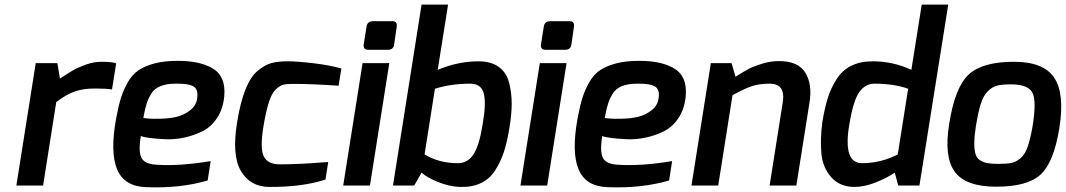

<svg xmlns="http://www.w3.org/2000/svg" viewBox="-20 -805 4624 833"><path d="M51 0 135 -531H229L240 -464Q275 -487 296 -499.5Q317 -512 352 -524.5Q387 -537 421 -537Q467 -537 484 -530L466 -417Q440 -421 391 -421Q341 -421 304 -408Q267 -395 224 -362L167 0Z M602 -293Q611 -292 625.5 -290.5Q640 -289 678 -290Q716 -291 746 -298Q776 -305 803 -325Q830 -345 835 -376Q842 -416 820 -429.5Q798 -443 743 -442Q703 -442 676.5 -431.5Q650 -421 636.5 -399Q623 -377 616.5 -356.5Q610 -336 604 -305Q603 -297 602 -293ZM484 -292Q494 -346 505 -381Q516 -416 535 -449Q554 -482 581.5 -500.5Q609 -519 651 -530Q693 -541 751 -541Q798 -541 834.5 -533.5Q871 -526 900.5 -509.5Q930 -493 943.5 -462.5Q957 -432 953 -388Q948 -333 922 -293.5Q896 -254 858.5 -235.5Q821 -217 779 -208Q737 -199 697 -201Q657 -203 629.5 -206.5Q602 -210 591 -215Q579 -143 595.5 -117Q612 -91 666 -90Q760 -84 894 -106L881 -22Q762 13 614 7Q519 4 488 -70.5Q457 -145 484 -292Z M1009 -276Q1023 -362 1045 -417Q1067 -472 1097.5 -497.5Q1128 -523 1156.5 -531Q1185 -539 1227 -539Q1271 -539 1341 -530.5Q1411 -522 1461 -508L1449 -433Q1339 -441 1250 -441Q1222 -441 1207.5 -437Q1193 -433 1176 -416.5Q1159 -400 1147 -363Q1135 -326 1124 -263Q1107 -163 1124 -127.5Q1141 -92 1194 -92Q1235 -92 1287.5 -94.5Q1340 -97 1372 -100L1404 -102L1392 -26Q1292 7 1147 6Q1065 5 1025 -63.5Q985 -132 1009 -276Z M1558 -612 1570 -688Q1573 -713 1598 -713H1683Q1705 -713 1701 -688L1690 -612Q1687 -589 1663 -589H1578Q1555 -589 1558 -612ZM1469 0 1553 -531H1669L1585 0Z M1822 -135Q1885 -97 1966 -97Q2010 -97 2035 -136.5Q2060 -176 2074 -266Q2090 -356 2079 -399Q2068 -442 2020 -442Q1937 -442 1867 -420ZM1685 0 1809 -785H1924L1879 -502Q1968 -539 2055 -539Q2110 -539 2143.5 -515Q2177 -491 2188.5 -447Q2200 -403 2200 -356Q2200 -309 2190 -249Q2180 -188 2166 -145.5Q2152 -103 2128 -65.5Q2104 -28 2065 -10Q2026 8 1973 6Q1928 4 1880 -15.5Q1832 -35 1809 -56L1777 0Z M2327 -612 2339 -688Q2342 -713 2367 -713H2452Q2474 -713 2470 -688L2459 -612Q2456 -589 2432 -589H2347Q2324 -589 2327 -612ZM2238 0 2322 -531H2438L2354 0Z M2604 -293Q2613 -292 2627.5 -290.5Q2642 -289 2680 -290Q2718 -291 2748 -298Q2778 -305 2805 -325Q2832 -345 2837 -376Q2844 -416 2822 -429.5Q2800 -443 2745 -442Q2705 -442 2678.5 -431.5Q2652 -421 2638.5 -399Q2625 -377 2618.5 -356.5Q2612 -336 2606 -305Q2605 -297 2604 -293ZM2486 -292Q2496 -346 2507 -381Q2518 -416 2537 -449Q2556 -482 2583.5 -500.5Q2611 -519 2653 -530Q2695 -541 2753 -541Q2800 -541 2836.5 -533.5Q2873 -526 2902.5 -509.5Q2932 -493 2945.5 -462.5Q2959 -432 2955 -388Q2950 -333 2924 -293.5Q2898 -254 2860.5 -235.5Q2823 -217 2781 -208Q2739 -199 2699 -201Q2659 -203 2631.5 -206.5Q2604 -210 2593 -215Q2581 -143 2597.5 -117Q2614 -91 2668 -90Q2762 -84 2896 -106L2883 -22Q2764 13 2616 7Q2521 4 2490 -70.5Q2459 -145 2486 -292Z M2980 0 3064 -531H3154L3171 -472Q3211 -497 3229 -506.5Q3247 -516 3284.5 -528Q3322 -540 3360 -540Q3443 -540 3474 -489.5Q3505 -439 3492 -360L3435 0H3319L3376 -361Q3389 -442 3319 -442Q3274 -442 3241.5 -431Q3209 -420 3158 -392L3096 0Z M3665 -266Q3636 -97 3720 -97Q3801 -97 3875 -135L3920 -420Q3858 -442 3774 -442Q3734 -442 3708 -405.5Q3682 -369 3665 -266ZM3548 -277Q3558 -337 3571.5 -380Q3585 -423 3609.5 -461.5Q3634 -500 3673 -519.5Q3712 -539 3766 -539Q3855 -539 3934 -502L3979 -785H4094L3969 0H3877L3862 -56Q3830 -34 3780.5 -14Q3731 6 3687 6Q3624 6 3586.5 -36Q3549 -78 3543.5 -140.5Q3538 -203 3548 -277Z M4214 -258Q4207 -214 4207 -184Q4207 -154 4212.5 -136Q4218 -118 4233 -109Q4248 -100 4265.5 -97Q4283 -94 4311 -94Q4348 -94 4368 -98Q4388 -102 4407.5 -118.5Q4427 -135 4438.5 -168Q4450 -201 4460 -258Q4478 -369 4458.5 -404Q4439 -439 4366 -439Q4328 -439 4306 -433.5Q4284 -428 4265 -408.5Q4246 -389 4235 -354Q4224 -319 4214 -258ZM4098 -267Q4123 -427 4183 -482Q4243 -537 4379 -537Q4508 -537 4554 -467.5Q4600 -398 4576 -249Q4552 -101 4495 -48Q4438 5 4302 5Q4170 5 4122.5 -59.5Q4075 -124 4098 -267Z"/></svg>

Font: Exo
Style: Demi Bold Italic
Weight: 600
Designer: Natanael Gama
Version: Version 1